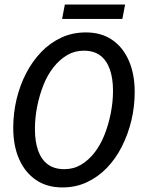

<svg xmlns="http://www.w3.org/2000/svg" viewBox="-20 -809 640 841"><path d="M253 12Q186 12 138 -20.5Q90 -53 64 -111.5Q38 -170 38 -249Q38 -313 52.5 -374Q67 -435 94.5 -488Q122 -541 160.5 -581Q199 -621 248 -644Q297 -667 356 -667Q423 -667 470.5 -635Q518 -603 544 -544Q570 -485 570 -406Q570 -342 555.5 -281.5Q541 -221 514 -167.5Q487 -114 448.5 -74Q410 -34 361 -11Q312 12 253 12ZM262 -68Q302 -68 335 -87.5Q368 -107 394 -140.5Q420 -174 437.5 -218Q455 -262 465 -312Q475 -362 475 -412Q475 -466 461 -505.5Q447 -545 419 -566Q391 -587 347 -587Q307 -587 274 -567.5Q241 -548 214.5 -514.5Q188 -481 170.5 -437Q153 -393 143 -343.5Q133 -294 133 -243Q133 -189 147 -149.5Q161 -110 189.5 -89Q218 -68 262 -68ZM252 -726 264 -789H528L516 -726Z"/></svg>

Font: Source Code Pro ExtraLight Medium
Style: Italic
Weight: 500
Italic angle: -11°
Monospace: yes
Version: Version 1.016;hotconv 1.0.116;makeotfexe 2.5.65601